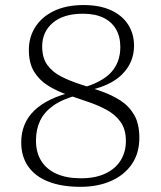

<svg xmlns="http://www.w3.org/2000/svg" viewBox="-20 -712 624 742"><path d="M303 -692.5Q366 -692.5 409.5 -672.2Q453 -652 475.5 -616.5Q498 -581 498 -535Q498 -470.5 451.5 -424.2Q405 -378 310.5 -360L294.5 -371.5Q373.5 -393.5 409.2 -432.2Q445 -471 445 -530.5Q445 -570.5 428.2 -599.2Q411.5 -628 379.5 -643.5Q347.5 -659 300.5 -659Q225.5 -659 184.2 -624Q143 -589 143 -532.5Q143 -488 163.2 -460.5Q183.5 -433 217 -416Q250.5 -399 290.5 -386.2Q330.5 -373.5 370.8 -359.5Q411 -345.5 444.5 -324.2Q478 -303 498.2 -268.5Q518.5 -234 518.5 -179.5Q518.5 -119.5 489.2 -77.2Q460 -35 408.8 -12.5Q357.5 10 291 10Q218 10 166.8 -10.2Q115.5 -30.5 88.8 -69Q62 -107.5 62 -162Q62 -198.5 74.5 -229.2Q87 -260 112.5 -284.8Q138 -309.5 176.8 -328Q215.5 -346.5 268.5 -358.5L280 -344.5Q221.5 -329 186.2 -304Q151 -279 135 -245.5Q119 -212 119 -169Q119 -122.5 139.5 -90Q160 -57.5 198.8 -40.2Q237.5 -23 292 -23Q349.5 -23 388.2 -41.8Q427 -60.5 446.8 -93Q466.5 -125.5 466.5 -167Q466.5 -212 446.2 -240.5Q426 -269 392.5 -287.2Q359 -305.5 319 -318.8Q279 -332 239 -346.2Q199 -360.5 165.5 -381.2Q132 -402 111.8 -435Q91.5 -468 91.5 -519Q91.5 -568.5 116.5 -607.8Q141.5 -647 189 -669.8Q236.5 -692.5 303 -692.5Z"/></svg>

Font: Newsreader Light
Style: Regular
Weight: 300
Designer: Hugues Gentile
Foundry: Production Type
Version: Version 1.003